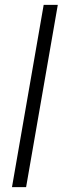

<svg xmlns="http://www.w3.org/2000/svg" viewBox="-20 -770 258 790"><path d="M217.8 -750 87.4 0H29.3L159.7 -750Z"/></svg>

Font: Mardoto Light
Style: Italic
Weight: 300
Italic angle: -12°
Designer: Christian Robertson, Vahan Hovhannisyan
Foundry: Google
Version: Version 1.000